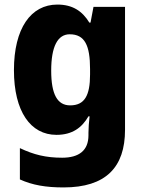

<svg xmlns="http://www.w3.org/2000/svg" viewBox="-20 -580 631 840"><path d="M231 -560C115 -560 41 -456 41 -273C41 -92 114 10 227 10C296 10 338 -21 367 -71H372C369 -47 367 -18 367 1V12C367 78 326 110 252 110C181 110 128 97 67 68V205C122 230 181 240 258 240C443 240 527 152 527 -12V-550H389L376 -481H371C340 -532 297 -560 231 -560ZM285 -430C351 -430 374 -381 374 -278V-254C374 -162 350 -119 287 -119C231 -119 204 -167 204 -271C204 -376 232 -430 285 -430Z"/></svg>

Font: Noto Sans Lao Looped SemiCondensed ExtraBold
Style: Regular
Weight: 800
Width: 4
Designer: Mark Frömberg, Ben Mitchell
Foundry: The Fontpad Ltd
Version: Version 1.002